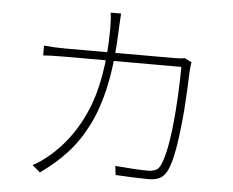

<svg xmlns="http://www.w3.org/2000/svg" viewBox="-54 -838 1108 914"><g transform="rotate(5 500.0 -380.5)"><path d="M486 -738 484 -700Q479 -546 455 -431.5Q431 -317 388 -233Q348 -154 293.5 -95Q239 -36 169 13L131 -19Q162 -33 210 -73Q311 -159 370 -290Q442 -449 443 -698Q443 -748 438 -774H488ZM837 -526Q835 -454 828 -347Q809 -114 775 -49Q761 -22 740.5 -11Q720 0 685 0Q665 0 611 -2L529 -6L524 -49Q627 -40 679 -40Q701 -40 716 -46.5Q731 -53 739 -70Q764 -122 779 -245Q788 -325 792 -406.5Q796 -488 796 -546H238Q167 -546 136 -543V-590Q184 -585 237 -585H756Q794 -585 809 -589L842 -572Q839 -554 837 -526Z"/></g></svg>

Font: Merged Yaku Han JP ExtraLight
Style: Regular
Weight: 250
Designer: Ryoko NISHIZUKA 西塚涼子 (kana, bopomofo & ideographs); Paul D. Hunt (Latin, Greek & Cyrillic); Sandoll Communications 산돌커뮤니
Foundry: Adobe
Version: Version 2.004